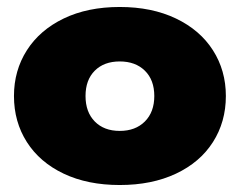

<svg xmlns="http://www.w3.org/2000/svg" viewBox="-20 -515 687 550"><path d="M20 -240Q20 -313 57 -371Q94 -429 162.5 -462Q231 -495 323 -495Q415 -495 484 -462Q553 -429 590 -371Q627 -313 627 -240Q627 -166 590 -108Q553 -50 484 -17.5Q415 15 323 15Q231 15 162.5 -17.5Q94 -50 57 -108Q20 -166 20 -240ZM422 -240Q422 -286 395 -312.5Q368 -339 323 -339Q278 -339 251.5 -312.5Q225 -286 225 -240Q225 -194 251.5 -167Q278 -140 323 -140Q368 -140 395 -167Q422 -194 422 -240Z"/></svg>

Font: Prompt ExtraBold
Style: Regular
Weight: 800
Designer: Katatrad Team
Foundry: CadsonDemak
Version: Version 1.001